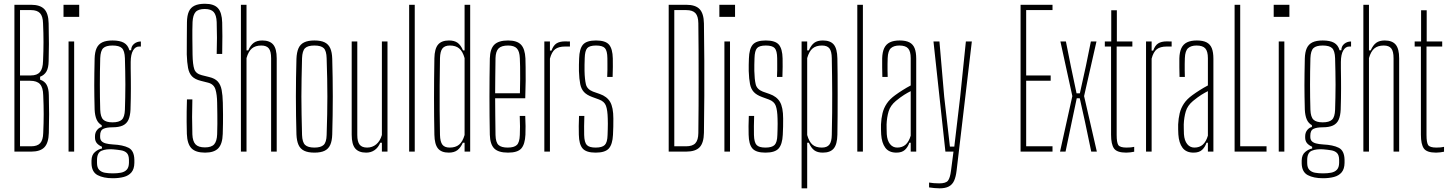

<svg xmlns="http://www.w3.org/2000/svg" viewBox="-20 -826 7892 1046"><path d="M58.5 0V-800H149Q198.5 -800 221.2 -776.5Q244 -753 245 -698.5Q246.5 -633.5 246.5 -585.8Q246.5 -538 245 -493Q244.5 -457 233.2 -437Q222 -417 198.5 -408V-392Q223 -384 234.2 -363.8Q245.5 -343.5 246 -307.5Q247.5 -252 247.5 -204.2Q247.5 -156.5 246 -101.5Q244.5 -47.5 222 -23.8Q199.5 0 149.5 0ZM89 -29H149.5Q183.5 -29 199 -46Q214.5 -63 215.5 -101.5Q218 -156.5 218 -204.2Q218 -252 215.5 -307Q214.5 -349.5 197.8 -367.8Q181 -386 144 -386H89ZM89 -415H148Q182 -415 197.8 -433.5Q213.5 -452 214.5 -493.5Q217 -548.5 217 -596.5Q217 -644.5 214.5 -699.5Q213.5 -737.5 198 -754.2Q182.5 -771 149 -771H89Z M326 -734V-800H411.5V-734ZM353.5 0V-600H384V0Z M594.5 145Q543.5 145 511.5 128Q479.5 111 478.5 64Q478.5 60 478.5 56.2Q478.5 52.5 478.5 48.5Q479 17.5 497.5 2Q516 -13.5 535.5 -17V-26.5Q516.5 -35 507.2 -46.5Q498 -58 497.5 -75Q497.5 -78 497.5 -80.2Q497.5 -82.5 497.5 -85Q498 -105 509.5 -118.5Q521 -132 534 -134V-144Q515 -154.5 506 -175.5Q497 -196.5 495.5 -229.5Q494.5 -269.5 494 -300.8Q493.5 -332 493.5 -361.8Q493.5 -391.5 494 -426Q494.5 -460.5 495.5 -507Q496.5 -542.5 506.5 -564Q516.5 -585.5 537.5 -595.5Q558.5 -605.5 593 -605.5Q633 -605.5 655 -593Q677 -580.5 685 -552H694.5Q694.5 -574 710.2 -587Q726 -600 747.5 -600V-572.5H737.5Q717.5 -572.5 705 -551.2Q692.5 -530 692 -489V-453.5Q692.5 -421 692.8 -394Q693 -367 693 -342.2Q693 -317.5 692.5 -290.2Q692 -263 691 -229.5Q689.5 -195 679.8 -173.5Q670 -152 648.8 -142.2Q627.5 -132.5 593 -132.5Q561 -132.5 543.2 -124.2Q525.5 -116 525.5 -87.5V-80Q525.5 -66 533 -57.5Q540.5 -49 556 -44.8Q571.5 -40.5 595.5 -39Q649.5 -36.5 680.2 -21Q711 -5.5 712 44.5Q712 48.5 712 52.5Q712 56.5 712 61.5Q711.5 94.5 696.2 112.8Q681 131 654.5 138Q628 145 594.5 145ZM595 118.5Q619 118.5 638.8 114.8Q658.5 111 670.2 98.8Q682 86.5 682.5 61.5Q682.5 57 682.5 52.8Q682.5 48.5 682.5 44.5Q682 18.5 670.5 7.2Q659 -4 639.2 -7.2Q619.5 -10.5 595 -12.5Q558 -15 533.5 -4.8Q509 5.5 508.5 45Q508.5 49 508.5 53Q508.5 57 508.5 61.5Q508.5 87 520.2 99.2Q532 111.5 551.2 115Q570.5 118.5 595 118.5ZM593 -159.5Q628.5 -159.5 643.8 -174Q659 -188.5 660.5 -228Q661.5 -260.5 662.2 -295Q663 -329.5 663 -365.2Q663 -401 662.2 -437.2Q661.5 -473.5 660.5 -509Q659 -549.5 644.2 -563.8Q629.5 -578 593 -578Q557.5 -578 542.5 -563.8Q527.5 -549.5 526 -509Q525 -473.5 524.5 -437.2Q524 -401 524 -365.2Q524 -329.5 524.5 -295Q525 -260.5 526 -228Q527.5 -188.5 542.8 -174Q558 -159.5 593 -159.5Z M1097.5 5.5Q1046 5.5 1023 -18.2Q1000 -42 998 -96.5Q997 -133.5 996.8 -161.8Q996.5 -190 997 -218.5Q997.5 -247 998.5 -284.5H1028Q1026.5 -237 1026.5 -189.2Q1026.5 -141.5 1028 -94Q1029.5 -56.5 1045 -39.8Q1060.5 -23 1096.5 -23Q1132 -23 1146.8 -39.8Q1161.5 -56.5 1163 -94Q1164 -127 1164.2 -151.5Q1164.5 -176 1164 -202.2Q1163.5 -228.5 1163 -266Q1162.5 -310 1153.8 -338.8Q1145 -367.5 1114 -375.5L1074.5 -385.5Q1042 -393.5 1026 -410.2Q1010 -427 1004.5 -456Q999 -485 997.5 -529.5Q997 -566.5 997.8 -614Q998.5 -661.5 998.5 -704.5Q999 -741 1008.8 -763Q1018.5 -785 1040 -795.2Q1061.5 -805.5 1096.5 -805.5Q1145.5 -805.5 1167.2 -781.8Q1189 -758 1190.5 -703.5Q1191.5 -674 1191.5 -629.5Q1191.5 -585 1190.5 -532H1160.5Q1162 -576 1162 -619.5Q1162 -663 1160.5 -706Q1159 -744 1144.2 -760.5Q1129.5 -777 1095.5 -777Q1060 -777 1045.5 -760.5Q1031 -744 1029 -706Q1027.5 -662 1028 -618Q1028.5 -574 1029 -529.5Q1030 -474 1038.5 -449.2Q1047 -424.5 1079 -416.5L1119 -406.5Q1151 -399 1166.5 -381.8Q1182 -364.5 1187.5 -336Q1193 -307.5 1194 -266Q1195 -227 1195 -201.8Q1195 -176.5 1194.8 -153.2Q1194.5 -130 1193.5 -96.5Q1192 -42 1169.2 -18.2Q1146.5 5.5 1097.5 5.5Z M1292.5 0V-800H1323V-551.5H1332.5Q1345 -580 1362.5 -592.8Q1380 -605.5 1409 -605.5Q1449.5 -605.5 1468.5 -583Q1487.5 -560.5 1487.5 -508V0H1457V-509Q1457 -546.5 1444.5 -562.2Q1432 -578 1403.5 -578Q1371.5 -578 1352.5 -562.2Q1333.5 -546.5 1323 -509.5V0Z M1693 5.5Q1658 5.5 1637 -4.8Q1616 -15 1606.2 -36.8Q1596.5 -58.5 1595 -93.5Q1593.5 -144 1592.8 -195.8Q1592 -247.5 1592 -299.5Q1592 -351.5 1592.8 -403.2Q1593.5 -455 1595 -505.5Q1596.5 -541.5 1606.2 -563.2Q1616 -585 1637 -595.2Q1658 -605.5 1693 -605.5Q1728 -605.5 1748.8 -595.2Q1769.5 -585 1779.2 -563.2Q1789 -541.5 1790 -505.5Q1791.5 -455 1792.2 -403.2Q1793 -351.5 1793 -299.8Q1793 -248 1792.2 -196.2Q1791.5 -144.5 1790 -93.5Q1789 -58.5 1779.2 -36.8Q1769.5 -15 1748.8 -4.8Q1728 5.5 1693 5.5ZM1693 -22Q1728 -22 1743.2 -36.5Q1758.5 -51 1759.5 -90.5Q1761.5 -151.5 1762.5 -202Q1763.5 -252.5 1763.5 -299.8Q1763.5 -347 1762.5 -397.2Q1761.5 -447.5 1759.5 -508.5Q1758.5 -549 1743.8 -563.5Q1729 -578 1693 -578Q1656.5 -578 1641.8 -563.5Q1627 -549 1625.5 -508.5Q1624 -447.5 1623 -397.2Q1622 -347 1622 -299.8Q1622 -252.5 1623 -202Q1624 -151.5 1625.5 -90.5Q1627 -51 1642.2 -36.5Q1657.5 -22 1693 -22Z M1975 5.5Q1934.5 5.5 1915.2 -17.2Q1896 -40 1896 -92V-600H1926.5V-91Q1926.5 -54 1939.2 -38Q1952 -22 1980 -22Q2008.5 -22 2029.8 -39.8Q2051 -57.5 2060.5 -90.5V-600H2091V0H2060.5V-48.5H2051.5Q2041 -22.5 2021.2 -8.5Q2001.5 5.5 1975 5.5Z M2209 0V-800H2239.5V0Z M2425 5.5Q2384.5 5.5 2366 -17.2Q2347.5 -40 2346.5 -92Q2345.5 -143 2345 -193Q2344.5 -243 2344.5 -293.5Q2344.5 -344 2345 -397.2Q2345.5 -450.5 2346.5 -508Q2347.5 -560.5 2366.5 -583Q2385.5 -605.5 2426 -605.5Q2455.5 -605.5 2473 -592.8Q2490.5 -580 2502.5 -551.5H2511V-800H2541.5V0H2511V-48.5H2501.5Q2490 -22 2472.2 -8.2Q2454.5 5.5 2425 5.5ZM2430 -22Q2462 -22 2481.2 -38Q2500.5 -54 2511 -90.5V-509.5Q2500.5 -546.5 2481.5 -562.2Q2462.5 -578 2431 -578Q2403 -578 2390.5 -562.2Q2378 -546.5 2377 -509Q2375.5 -430 2375.2 -360.2Q2375 -290.5 2375.2 -224.8Q2375.5 -159 2377 -91Q2378 -54 2390 -38Q2402 -22 2430 -22Z M2748 5.5Q2695 5.5 2672.5 -17.2Q2650 -40 2648.5 -92Q2647.5 -142.5 2647 -194.5Q2646.5 -246.5 2646.5 -299.2Q2646.5 -352 2647 -404.2Q2647.5 -456.5 2648.5 -507Q2650 -560 2673.2 -582.8Q2696.5 -605.5 2748 -605.5Q2796.5 -605.5 2818.2 -582.8Q2840 -560 2842.5 -508Q2843 -490.5 2843.5 -459.8Q2844 -429 2843.8 -386.2Q2843.5 -343.5 2841.5 -290.5H2677.5Q2677.5 -245.5 2678.2 -197.2Q2679 -149 2679.5 -90.5Q2680.5 -50.5 2695.8 -36.2Q2711 -22 2746 -22Q2781 -22 2795.8 -36.2Q2810.5 -50.5 2812 -90.5Q2813 -112 2813 -137.5Q2813 -163 2811.5 -194.5H2841.5Q2843 -164.5 2843.2 -139Q2843.5 -113.5 2842.5 -92Q2840 -40 2820 -17.2Q2800 5.5 2748 5.5ZM2677.5 -318H2812.5Q2813.5 -359.5 2813.8 -396.5Q2814 -433.5 2813.5 -462.8Q2813 -492 2812 -509Q2810.5 -546.5 2795.8 -562.2Q2781 -578 2748 -578Q2712 -578 2696.2 -562.2Q2680.5 -546.5 2679.5 -509Q2679 -454 2678.2 -408Q2677.5 -362 2677.5 -318Z M2945.5 0V-600H2976V-550.5H2984.5Q2994.5 -578.5 3011.8 -589.5Q3029 -600.5 3058.5 -600.5Q3065 -600.5 3072 -600.2Q3079 -600 3085 -600V-572.5H3058.5Q3023 -572.5 3004.2 -557.8Q2985.5 -543 2976 -506.5V0Z M3225 5.5Q3173.5 5.5 3154 -17.2Q3134.5 -40 3133.5 -92Q3133 -113.5 3133 -139Q3133 -164.5 3134.5 -194.5H3163.5Q3162 -163.5 3162.2 -138.2Q3162.5 -113 3162.5 -90.5Q3163.5 -50.5 3176.8 -36.2Q3190 -22 3225 -22Q3260.5 -22 3274.8 -36.2Q3289 -50.5 3290 -90.5Q3290.5 -106 3291 -121.5Q3291.5 -137 3291.5 -151.5Q3291.5 -166 3291 -179.5Q3290 -226 3281.2 -249.8Q3272.5 -273.5 3243.5 -284L3206.5 -297.5Q3176.5 -308.5 3161.5 -324.8Q3146.5 -341 3141 -368Q3135.5 -395 3134 -439Q3133.5 -457.5 3134 -473Q3134.5 -488.5 3135 -507Q3136.5 -560 3156 -582.8Q3175.5 -605.5 3227 -605.5Q3278.5 -605.5 3298 -582.8Q3317.5 -560 3318.5 -507.5Q3318.5 -487 3318.8 -462Q3319 -437 3317.5 -407H3288Q3289 -427 3289.2 -444.8Q3289.5 -462.5 3289.2 -478.8Q3289 -495 3289 -509Q3288.5 -549.5 3275.5 -563.8Q3262.5 -578 3227 -578Q3192 -578 3179.2 -563.8Q3166.5 -549.5 3165.5 -509Q3165 -489 3164.5 -473.2Q3164 -457.5 3164.5 -439.5Q3165.5 -394 3172 -366.8Q3178.5 -339.5 3210.5 -327L3247.5 -314Q3286.5 -300.5 3304 -270.8Q3321.5 -241 3321.5 -180Q3321.5 -160 3321.2 -136Q3321 -112 3319.5 -91.5Q3317 -40 3297 -17.2Q3277 5.5 3225 5.5Z M3623 0V-800H3718.5Q3769 -800 3791.5 -776.2Q3814 -752.5 3815 -698Q3816.5 -591.5 3817 -495.5Q3817.5 -399.5 3817 -304Q3816.5 -208.5 3815 -102.5Q3814 -47.5 3791.5 -23.8Q3769 0 3717.5 0ZM3653.5 -29H3717.5Q3753 -29 3768.5 -46Q3784 -63 3784.5 -101Q3785.5 -176 3785.8 -250.8Q3786 -325.5 3786 -400Q3786 -474.5 3785.8 -549.5Q3785.5 -624.5 3784.5 -699.5Q3784 -737.5 3768.8 -754.2Q3753.5 -771 3718.5 -771H3653.5Z M3899 -734V-800H3984.5V-734ZM3926.5 0V-600H3957V0Z M4150 5.5Q4098.5 5.5 4079 -17.2Q4059.5 -40 4058.5 -92Q4058 -113.5 4058 -139Q4058 -164.5 4059.5 -194.5H4088.5Q4087 -163.5 4087.2 -138.2Q4087.5 -113 4087.5 -90.5Q4088.5 -50.5 4101.8 -36.2Q4115 -22 4150 -22Q4185.5 -22 4199.8 -36.2Q4214 -50.5 4215 -90.5Q4215.5 -106 4216 -121.5Q4216.5 -137 4216.5 -151.5Q4216.5 -166 4216 -179.5Q4215 -226 4206.2 -249.8Q4197.5 -273.5 4168.5 -284L4131.5 -297.5Q4101.5 -308.5 4086.5 -324.8Q4071.5 -341 4066 -368Q4060.5 -395 4059 -439Q4058.5 -457.5 4059 -473Q4059.5 -488.5 4060 -507Q4061.5 -560 4081 -582.8Q4100.5 -605.5 4152 -605.5Q4203.5 -605.5 4223 -582.8Q4242.5 -560 4243.5 -507.5Q4243.5 -487 4243.8 -462Q4244 -437 4242.5 -407H4213Q4214 -427 4214.2 -444.8Q4214.5 -462.5 4214.2 -478.8Q4214 -495 4214 -509Q4213.5 -549.5 4200.5 -563.8Q4187.5 -578 4152 -578Q4117 -578 4104.2 -563.8Q4091.5 -549.5 4090.5 -509Q4090 -489 4089.5 -473.2Q4089 -457.5 4089.5 -439.5Q4090.5 -394 4097 -366.8Q4103.5 -339.5 4135.5 -327L4172.5 -314Q4211.5 -300.5 4229 -270.8Q4246.5 -241 4246.5 -180Q4246.5 -160 4246.2 -136Q4246 -112 4244.5 -91.5Q4242 -40 4222 -17.2Q4202 5.5 4150 5.5Z M4347 200V-600H4377.5V-551.5H4386.5Q4399 -580 4416 -592.8Q4433 -605.5 4463 -605.5Q4504 -605.5 4522.5 -583Q4541 -560.5 4542 -508Q4543 -469.5 4543.2 -418Q4543.5 -366.5 4543.5 -309.5Q4543.5 -252.5 4543.2 -196.2Q4543 -140 4542 -92Q4541 -40 4522.2 -17.2Q4503.5 5.5 4462.5 5.5Q4433.5 5.5 4416.2 -7.2Q4399 -20 4386.5 -48.5H4377.5V200ZM4457.5 -22Q4485.5 -22 4498.2 -38Q4511 -54 4511.5 -91Q4513 -156.5 4513.5 -211.8Q4514 -267 4513.8 -316Q4513.5 -365 4513 -412.2Q4512.5 -459.5 4511.5 -509Q4511 -546.5 4498.8 -562.2Q4486.5 -578 4458 -578Q4426 -578 4407 -562.2Q4388 -546.5 4377.5 -509.5V-90.5Q4388 -53.5 4406.5 -37.8Q4425 -22 4457.5 -22Z M4650.5 0V-800H4681V0Z M4863.5 5.5Q4823 5.5 4803.2 -21Q4783.5 -47.5 4780.5 -94Q4780 -108.5 4779.5 -121.5Q4779 -134.5 4779.5 -148Q4781 -180.5 4787.8 -208.8Q4794.5 -237 4810.8 -261.5Q4827 -286 4857.5 -308Q4876 -321.5 4897.8 -335.2Q4919.5 -349 4941.5 -360.5V-509Q4941.5 -546 4927.5 -562Q4913.5 -578 4879.5 -578Q4850 -578 4833.8 -563.8Q4817.5 -549.5 4816 -509Q4815.5 -495.5 4815.2 -478.2Q4815 -461 4815.2 -442.5Q4815.5 -424 4816 -407H4787Q4786.5 -432 4786 -459.2Q4785.5 -486.5 4786 -508Q4787 -542.5 4797.2 -564Q4807.5 -585.5 4828.2 -595.5Q4849 -605.5 4881.5 -605.5Q4915 -605.5 4934.8 -595Q4954.5 -584.5 4963 -562.8Q4971.5 -541 4971.5 -506V0H4941.5V-48.5H4934Q4926 -24.5 4909.8 -9.5Q4893.5 5.5 4863.5 5.5ZM4868 -22Q4896 -22 4914 -38.2Q4932 -54.5 4941.5 -87V-329.5Q4924.5 -321 4906 -309.5Q4887.5 -298 4860.5 -276Q4830.5 -251 4821 -218.8Q4811.5 -186.5 4810 -148Q4810 -139.5 4810.2 -124.8Q4810.5 -110 4811 -95Q4813.5 -60 4828.8 -41Q4844 -22 4868 -22Z M5099 200Q5087.5 200 5070 198.5Q5052.5 197 5041.5 195V168.5Q5052.5 170.5 5067 171.8Q5081.5 173 5097 173Q5133 173 5144.5 158.2Q5156 143.5 5161 104L5174.5 0H5130.5L5065.5 -600H5098L5124 -298.5L5155 -27.5H5179L5211 -298.5L5242 -600H5274.5L5191.5 103Q5187.5 137.5 5177.8 158.8Q5168 180 5149 190Q5130 200 5099 200Z M5540 0V-800H5714V-771H5570.5V-415H5704V-386H5570.5V-29H5714V0Z M5755 0 5822 -302.5 5757 -600H5787L5813.5 -467L5845 -317.5H5863L5896 -467L5923 -600H5953.5L5886 -302.5L5955.5 0H5925L5891 -162.5L5862.5 -290.5H5846L5819 -162.5L5785 0Z M6115.5 5.5Q6065 5.5 6049 -17.2Q6033 -40 6033 -92V-572.5H5999V-600H6034V-770H6064.5V-600H6149V-572.5H6063.5V-90.5Q6063.5 -50.5 6072.2 -36.2Q6081 -22 6117.5 -22Q6133 -22 6140.8 -23Q6148.5 -24 6159 -26V0.5Q6149.5 2.5 6138.2 4Q6127 5.5 6115.5 5.5Z M6223.5 0V-600H6254V-550.5H6262.5Q6272.5 -578.5 6289.8 -589.5Q6307 -600.5 6336.5 -600.5Q6343 -600.5 6350 -600.2Q6357 -600 6363 -600V-572.5H6336.5Q6301 -572.5 6282.2 -557.8Q6263.5 -543 6254 -506.5V0Z M6482.5 5.5Q6442 5.5 6422.2 -21Q6402.5 -47.5 6399.5 -94Q6399 -108.5 6398.5 -121.5Q6398 -134.5 6398.5 -148Q6400 -180.5 6406.8 -208.8Q6413.5 -237 6429.8 -261.5Q6446 -286 6476.5 -308Q6495 -321.5 6516.8 -335.2Q6538.5 -349 6560.5 -360.5V-509Q6560.5 -546 6546.5 -562Q6532.5 -578 6498.5 -578Q6469 -578 6452.8 -563.8Q6436.5 -549.5 6435 -509Q6434.5 -495.5 6434.2 -478.2Q6434 -461 6434.2 -442.5Q6434.5 -424 6435 -407H6406Q6405.5 -432 6405 -459.2Q6404.5 -486.5 6405 -508Q6406 -542.5 6416.2 -564Q6426.5 -585.5 6447.2 -595.5Q6468 -605.5 6500.5 -605.5Q6534 -605.5 6553.8 -595Q6573.5 -584.5 6582 -562.8Q6590.5 -541 6590.5 -506V0H6560.5V-48.5H6553Q6545 -24.5 6528.8 -9.5Q6512.5 5.5 6482.5 5.5ZM6487 -22Q6515 -22 6533 -38.2Q6551 -54.5 6560.5 -87V-329.5Q6543.5 -321 6525 -309.5Q6506.5 -298 6479.5 -276Q6449.5 -251 6440 -218.8Q6430.5 -186.5 6429 -148Q6429 -139.5 6429.2 -124.8Q6429.5 -110 6430 -95Q6432.5 -60 6447.8 -41Q6463 -22 6487 -22Z M6706 0V-800H6736.5V-29H6880V0Z M6919 -734V-800H7004.5V-734ZM6946.5 0V-600H6977V0Z M7187.5 145Q7136.5 145 7104.5 128Q7072.5 111 7071.5 64Q7071.5 60 7071.5 56.2Q7071.5 52.5 7071.5 48.5Q7072 17.5 7090.5 2Q7109 -13.5 7128.5 -17V-26.5Q7109.5 -35 7100.2 -46.5Q7091 -58 7090.5 -75Q7090.5 -78 7090.5 -80.2Q7090.5 -82.5 7090.5 -85Q7091 -105 7102.5 -118.5Q7114 -132 7127 -134V-144Q7108 -154.5 7099 -175.5Q7090 -196.5 7088.5 -229.5Q7087.5 -269.5 7087 -300.8Q7086.5 -332 7086.5 -361.8Q7086.5 -391.5 7087 -426Q7087.5 -460.5 7088.5 -507Q7089.5 -542.5 7099.5 -564Q7109.5 -585.5 7130.5 -595.5Q7151.5 -605.5 7186 -605.5Q7226 -605.5 7248 -593Q7270 -580.5 7278 -552H7287.5Q7287.5 -574 7303.2 -587Q7319 -600 7340.5 -600V-572.5H7330.5Q7310.5 -572.5 7298 -551.2Q7285.5 -530 7285 -489V-453.5Q7285.5 -421 7285.8 -394Q7286 -367 7286 -342.2Q7286 -317.5 7285.5 -290.2Q7285 -263 7284 -229.5Q7282.5 -195 7272.8 -173.5Q7263 -152 7241.8 -142.2Q7220.5 -132.5 7186 -132.5Q7154 -132.5 7136.2 -124.2Q7118.5 -116 7118.5 -87.5V-80Q7118.5 -66 7126 -57.5Q7133.5 -49 7149 -44.8Q7164.5 -40.5 7188.5 -39Q7242.5 -36.5 7273.2 -21Q7304 -5.5 7305 44.5Q7305 48.5 7305 52.5Q7305 56.5 7305 61.5Q7304.5 94.5 7289.2 112.8Q7274 131 7247.5 138Q7221 145 7187.5 145ZM7188 118.5Q7212 118.5 7231.8 114.8Q7251.5 111 7263.2 98.8Q7275 86.5 7275.5 61.5Q7275.5 57 7275.5 52.8Q7275.5 48.5 7275.5 44.5Q7275 18.5 7263.5 7.2Q7252 -4 7232.2 -7.2Q7212.5 -10.5 7188 -12.5Q7151 -15 7126.5 -4.8Q7102 5.5 7101.5 45Q7101.5 49 7101.5 53Q7101.5 57 7101.5 61.5Q7101.5 87 7113.2 99.2Q7125 111.5 7144.2 115Q7163.5 118.5 7188 118.5ZM7186 -159.5Q7221.5 -159.5 7236.8 -174Q7252 -188.5 7253.5 -228Q7254.5 -260.5 7255.2 -295Q7256 -329.5 7256 -365.2Q7256 -401 7255.2 -437.2Q7254.5 -473.5 7253.5 -509Q7252 -549.5 7237.2 -563.8Q7222.5 -578 7186 -578Q7150.5 -578 7135.5 -563.8Q7120.5 -549.5 7119 -509Q7118 -473.5 7117.5 -437.2Q7117 -401 7117 -365.2Q7117 -329.5 7117.5 -295Q7118 -260.5 7119 -228Q7120.5 -188.5 7135.8 -174Q7151 -159.5 7186 -159.5Z M7407.5 0V-800H7438V-551.5H7447.5Q7460 -580 7477.5 -592.8Q7495 -605.5 7524 -605.5Q7564.5 -605.5 7583.5 -583Q7602.5 -560.5 7602.5 -508V0H7572V-509Q7572 -546.5 7559.5 -562.2Q7547 -578 7518.5 -578Q7486.5 -578 7467.5 -562.2Q7448.5 -546.5 7438 -509.5V0Z M7803.5 5.5Q7753 5.5 7737 -17.2Q7721 -40 7721 -92V-572.5H7687V-600H7722V-770H7752.5V-600H7837V-572.5H7751.5V-90.5Q7751.5 -50.5 7760.2 -36.2Q7769 -22 7805.5 -22Q7821 -22 7828.8 -23Q7836.5 -24 7847 -26V0.5Q7837.5 2.5 7826.2 4Q7815 5.5 7803.5 5.5Z"/></svg>

Font: Big Shoulders Display ExtraLight
Style: Regular
Weight: 250
Designer: Patric King
Foundry: XO Type Co
Version: Version 2.002